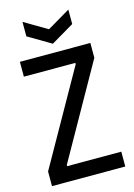

<svg xmlns="http://www.w3.org/2000/svg" viewBox="-128 -921 689 987"><g transform="rotate(-15 217.0 -427.5)"><path d="M22 0V-78L302 -574V-581H28V-660H403V-581L124 -86V-79H412V0ZM94 -855 216 -783 338 -855V-778L216 -706L94 -778Z"/></g></svg>

Font: Bricolage Grotesque 72pt SemiCondensed
Style: Regular
Weight: 400
Width: 4
Designer: Mathieu Triay
Foundry: Atelier Triay
Version: Version 1.001;gftools[0.9.33.dev8+g029e19f]